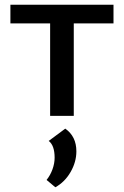

<svg xmlns="http://www.w3.org/2000/svg" viewBox="-20 -490 524 812"><path d="M460 -391H292V0H192V-391H24V-470H460ZM303 150Q303 195 278.5 237.5Q254 280 214 302L177 271Q193 251 202 226Q211 201 211 177Q211 125 186 106L256 54Q303 87 303 150Z"/></svg>

Font: Ysabeau SC Semibold
Style: Regular
Weight: 600
Designer: Christian Thalmann (Catharsis Fonts)
Version: Version 0.003